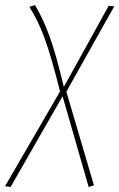

<svg xmlns="http://www.w3.org/2000/svg" viewBox="-83 -544 471 758"><path d="M179 -182 288 188 267 194 164 -164 -41 194 -63 191 154 -183Q119 -323 92.5 -394.5Q66 -466 33 -517L55 -524Q87 -471 112.5 -401Q138 -331 169 -201L346 -521L368 -519Z"/></svg>

Font: Fira Sans Condensed Thin
Style: Italic
Weight: 250
Width: 3
Italic angle: -8°
Designer: Carrois Corporate & Edenspiekermann AG
Foundry: Carrois Corporate GbR & Edenspiekermann AG
Version: Version 4.203